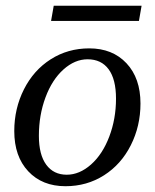

<svg xmlns="http://www.w3.org/2000/svg" viewBox="-20 -640 540 670"><path d="M115.7 -166Q115.7 -100.1 141.4 -65.2Q167 -30.3 212.9 -30.3Q257.3 -30.3 297.6 -65.9Q337.9 -101.6 361.3 -163.3Q384.8 -225.1 384.8 -295.9Q384.8 -363.3 359.1 -398.2Q333.5 -433.1 285.6 -433.1Q241.2 -433.1 201.4 -397.5Q161.6 -361.8 138.7 -300Q115.7 -238.3 115.7 -166ZM208.5 9.8Q127.4 9.8 78.6 -42.2Q29.8 -94.2 29.8 -182.6Q29.8 -261.2 63.5 -328.1Q97.2 -395 157 -433.1Q216.8 -471.2 291.5 -471.2Q372.6 -471.2 421.4 -419.2Q470.2 -367.2 470.2 -278.8Q470.2 -200.2 436.5 -133.3Q402.8 -66.4 343 -28.3Q283.2 9.8 208.5 9.8ZM158.2 -566.9 167.5 -620.1H474.1L464.8 -566.9Z"/></svg>

Font: Liberation Serif
Style: Italic
Weight: 400
Italic angle: -16.333°
Designer: Steve Matteson
Foundry: Ascender Corporation
Version: Version 2.1.5